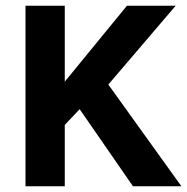

<svg xmlns="http://www.w3.org/2000/svg" viewBox="-20 -650 653 670"><path d="M206 0H69V-630H206V-365L423 -630H593L358 -355L613 0H444L258 -269L206 -214Z"/></svg>

Font: Holmes&Hills Bold
Style: Bold
Weight: 500
Designer: Noopur Datye, Girish Dalvi, Yashodeep Gholap, Pallavi Karambelkar
Foundry: Ek Type
Version: ""